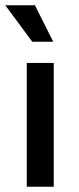

<svg xmlns="http://www.w3.org/2000/svg" viewBox="-25 -712 302 732"><path d="M77 0V-472H180V0ZM-5 -692H108L178 -553H98Z"/></svg>

Font: Ek Mukta Medium
Style: Regular
Weight: 500
Designer: Girish Dalvi and Yashodeep Gholap
Foundry: Ek Type
Version: Version 2.538;PS 1.002;hotconv 16.6.51;makeotf.lib2.5.65220;